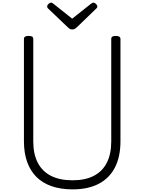

<svg xmlns="http://www.w3.org/2000/svg" viewBox="-20 -1421 1098 1460"><path d="M532 19Q442 19 373 -5Q304 -29 257.5 -75Q211 -121 186.5 -189.5Q162 -258 162 -347V-1125Q162 -1137 171 -1142.5Q180 -1148 198 -1148Q216 -1148 224.5 -1142.5Q233 -1137 233 -1125V-346Q233 -250 267 -184Q301 -118 367.5 -84Q434 -50 532 -50Q628 -50 693.5 -84Q759 -118 792.5 -184Q826 -250 826 -346V-1125Q826 -1137 834.5 -1142.5Q843 -1148 860 -1148Q896 -1148 896 -1125V-347Q896 -229 854 -147.5Q812 -66 731 -23.5Q650 19 532 19ZM691 -1401Q699 -1401 709.5 -1391.5Q720 -1382 720 -1372Q720 -1370 719.5 -1366.5Q719 -1363 714 -1358L564 -1213Q557 -1208 550.5 -1202.5Q544 -1197 529 -1197Q515 -1197 508.5 -1202.5Q502 -1208 496 -1213L344 -1358Q340 -1363 339.5 -1367Q339 -1371 339 -1373Q339 -1383 349.5 -1392Q360 -1401 368 -1401Q374 -1401 378.5 -1398Q383 -1395 388 -1391L529 -1279L670 -1391Q677 -1395 681 -1398Q685 -1401 691 -1401Z"/></svg>

Font: Playwrite CL Light
Style: Regular
Weight: 300
Designer: Veronika Burian, José Scaglione
Foundry: TypeTogether
Version: Version 1.002